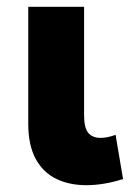

<svg xmlns="http://www.w3.org/2000/svg" viewBox="-20 -530 400 564"><path d="M234 14Q183 14 144.5 -5Q106 -24 84.5 -64Q63 -104 63 -166.5V-510H227V-192Q227 -154.5 239.2 -139.8Q251.5 -125 275.5 -125Q285.5 -125 296.5 -127.2Q307.5 -129.5 319.5 -134L341.5 -4Q313 5 285.8 9.5Q258.5 14 234 14Z"/></svg>

Font: Geologica Roman
Style: Bold
Weight: 700
Designer: Sindre Bremnes, Frode Helland
Foundry: Monokrom Skriftforlag AS
Version: Version 1.010;gftools[0.9.28]